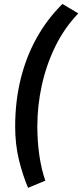

<svg xmlns="http://www.w3.org/2000/svg" viewBox="-20 -753 410 956"><path d="M119.8 182.2Q93.1 119.9 74.3 43Q55.5 -33.9 55.5 -122.5Q55.5 -247.8 82.7 -358.7Q109.9 -469.6 162.3 -563.7Q214.7 -657.9 290.8 -733.3L369.8 -686.3Q299.6 -612.9 254.6 -520.3Q209.7 -427.7 187.8 -326.4Q165.9 -225 165.9 -124.7Q165.9 -46.4 176.3 23Q186.6 92.3 205.7 146.6Z"/></svg>

Font: Source Sans Variable
Style: Italic
Weight: 200
Italic angle: -11°
Designer: Paul D. Hunt
Foundry: Adobe Systems Incorporated
Version: Version 3.006;hotconv 1.0.111;makeotfexe 2.5.65597